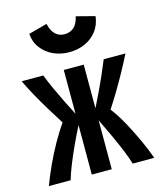

<svg xmlns="http://www.w3.org/2000/svg" viewBox="-113 -845 787 929"><g transform="rotate(-15 280.0 -380.5)"><path d="M16 0Q33 -46 56.5 -97Q80 -148 107 -196Q134 -244 160 -280Q132 -324 107.5 -364.5Q83 -405 61 -444.5Q39 -484 20 -524H128Q141 -491 159 -451.5Q177 -412 196 -373.5Q215 -335 231 -305V-524H331V-305Q346 -335 364.5 -373.5Q383 -412 400.5 -452Q418 -492 431 -524H540Q520 -484 498 -444Q476 -404 452 -363.5Q428 -323 400 -280Q428 -244 454 -196.5Q480 -149 503.5 -98.5Q527 -48 544 0H436Q428 -28 412.5 -66Q397 -104 376 -150Q355 -196 331 -245V0H231V-248Q206 -199 185.5 -154Q165 -109 149.5 -70Q134 -31 125 0ZM280 -600Q238 -600 202 -616Q166 -632 142 -663Q118 -694 115 -736L208 -761Q216 -725 234.5 -707.5Q253 -690 280 -690Q308 -690 327 -706.5Q346 -723 354 -760L447 -736Q442 -693 418.5 -662.5Q395 -632 359 -616Q323 -600 280 -600Z"/></g></svg>

Font: Ubuntu Sans Mono SemiBold
Style: Regular
Weight: 600
Monospace: yes
Designer: Dalton Maag Ltd
Foundry: Dalton Maag Ltd
Version: Version 1.006